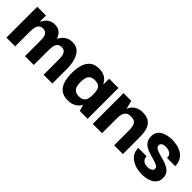

<svg xmlns="http://www.w3.org/2000/svg" viewBox="118 -1116 1815 1815"><g transform="rotate(45 1025.5 -208.0)"><path d="M36 0V-412H153V-330H155Q156 -332 162.5 -344.5Q169 -357 182.5 -373Q196 -389 218.5 -400.5Q241 -412 274 -412Q306 -412 327 -400.5Q348 -389 361 -370.5Q374 -352 381 -330H383Q383 -333 390.5 -345.5Q398 -358 412.5 -373.5Q427 -389 451 -400.5Q475 -412 509 -412Q548 -412 573.5 -396Q599 -380 614.5 -353.5Q630 -327 637.5 -298Q645 -269 647.5 -242.5Q650 -216 650 -199V0H533V-200Q533 -215 531.5 -233Q530 -251 524.5 -268Q519 -285 506 -295.5Q493 -306 469 -306Q440 -306 425 -289.5Q410 -273 406 -248Q402 -223 402 -197V0H284V-200Q284 -215 283 -233Q282 -251 276 -268Q270 -285 257 -295.5Q244 -306 220 -306Q191 -306 176.5 -289.5Q162 -273 157.5 -248Q153 -223 153 -197V0Z M863 10Q807 10 773 -16Q739 -42 724 -89Q709 -136 709 -200Q709 -264 724.5 -312Q740 -360 773.5 -386.5Q807 -413 863 -413Q901 -413 926 -402.5Q951 -392 965.5 -377Q980 -362 987 -349.5Q994 -337 996 -334H998V-412H1122V0H1017L998 -62H996Q995 -58 987.5 -46.5Q980 -35 965 -22Q950 -9 925 0.5Q900 10 863 10ZM913 -91Q949 -91 967 -105.5Q985 -120 991 -145Q997 -170 997 -199Q997 -229 991 -254Q985 -279 967 -293Q949 -307 913 -307Q877 -307 858.5 -292Q840 -277 834 -252.5Q828 -228 828 -199Q828 -170 834 -145.5Q840 -121 858.5 -106Q877 -91 913 -91Z M1190 0V-412H1294L1314 -330H1316Q1317 -331 1323 -344Q1329 -357 1343.5 -372.5Q1358 -388 1384 -400Q1410 -412 1450 -412Q1494 -412 1522 -397Q1550 -382 1565 -357.5Q1580 -333 1585.5 -304Q1591 -275 1592 -247.5Q1593 -220 1593 -199V0H1476V-200Q1476 -227 1471 -251Q1466 -275 1449.5 -290.5Q1433 -306 1396 -306Q1360 -306 1342.5 -290Q1325 -274 1319.5 -249.5Q1314 -225 1314 -197V0Z M1847 10Q1833 10 1809 6.5Q1785 3 1758.5 -6.5Q1732 -16 1708 -33.5Q1684 -51 1669.5 -78Q1655 -105 1655 -144H1766Q1766 -143 1767 -132.5Q1768 -122 1774.5 -109.5Q1781 -97 1797 -87Q1813 -77 1844 -77Q1868 -77 1882 -83.5Q1896 -90 1902 -99Q1908 -108 1907 -116Q1907 -135 1889.5 -145.5Q1872 -156 1844 -164Q1816 -172 1784.5 -181Q1753 -190 1725 -204.5Q1697 -219 1679.5 -243.5Q1662 -268 1663 -308Q1663 -368 1709.5 -397Q1756 -426 1828 -426Q1869 -426 1904 -416.5Q1939 -407 1966 -388Q1993 -369 2008 -339Q2023 -309 2024 -269H1914Q1915 -289 1907.5 -302Q1900 -315 1888 -322Q1876 -329 1861.5 -332.5Q1847 -336 1832 -336Q1800 -336 1786.5 -324.5Q1773 -313 1773 -299Q1773 -278 1791 -266.5Q1809 -255 1837 -247Q1865 -239 1897.5 -230Q1930 -221 1958 -207Q1986 -193 2004 -169.5Q2022 -146 2022 -108Q2022 -69 2000.5 -43Q1979 -17 1940 -3.5Q1901 10 1847 10Z"/></g></svg>

Font: Darker Grotesque ExtraBold
Style: Regular
Weight: 800
Designer: Gabriel Lam
Foundry: TypeRant
Version: Version 1.000;gftools[0.9.28]